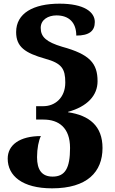

<svg xmlns="http://www.w3.org/2000/svg" viewBox="-20 -785 626 1047"><path d="M264 242C456 242 539 152 539 22C539 -98 467 -156 351 -173V-175C456 -204 512 -264 512 -342C512 -440 469 -489 319 -530C233 -556 202 -583 202 -633C202 -678 243 -701 288 -701C356 -701 396 -662 396 -591C465 -591 497 -615 497 -665C497 -720 438 -765 305 -765C162 -765 68 -713 68 -610C68 -529 117 -496 226 -465C317 -440 336 -410 336 -335C336 -250 278 -206 217 -206H177V-133H217C300 -133 362 -89 362 22C362 132 335 178 267 178C208 178 182 141 182 72C182 25 191 -20 203 -43C88 -43 22 5 22 80C22 174 102 242 264 242Z"/></svg>

Font: Noto Serif Georgian Extra
Style: Regular
Weight: 800
Designer: Monotype Design Team
Foundry: Monotype Imaging Inc.
Version: Version 1.901